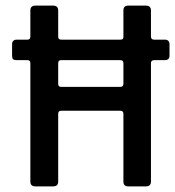

<svg xmlns="http://www.w3.org/2000/svg" viewBox="-20 -663 623 683"><path d="M169 0H106Q88 0 88 -17V-438Q88 -449 78 -449H40Q30 -449 26.5 -452.5Q23 -456 23 -465V-505Q23 -522 40 -522H78Q88 -522 88 -533V-626Q88 -643 106 -643H169Q187 -643 187 -626V-533Q187 -522 197 -522H409Q419 -522 419 -531V-626Q419 -643 436 -643H499Q517 -643 517 -626V-533Q517 -522 528 -522H566Q583 -522 583 -505V-465Q583 -449 566 -449H528Q517 -449 517 -438V-17Q517 0 499 0H436Q419 0 419 -17V-258Q419 -269 408 -269H197Q187 -269 187 -258V-17Q187 0 169 0ZM197 -354H408Q419 -354 419 -365V-438Q419 -449 408 -449H197Q187 -449 187 -438V-365Q187 -354 197 -354Z"/></svg>

Font: Rajdhani SemiBold
Style: Regular
Weight: 600
Designer: Satya Rajpurohit, Jyotish Sonowal
Foundry: Indian Type Foundry
Version: Version 1.201 February 1, 2022